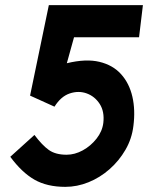

<svg xmlns="http://www.w3.org/2000/svg" viewBox="-20 -720 582 747"><path d="M234 7Q163 7 114 -21Q65 -49 20 -110L114 -195Q144 -155 170 -136.5Q196 -118 239 -118Q271 -118 302 -135Q333 -152 355.5 -180.5Q378 -209 382 -242Q387 -286 368 -315.5Q349 -345 317.5 -356.5Q286 -368 251.5 -356.5Q217 -345 192 -305L97 -348L170 -700H536L521 -575H268L240 -474Q314 -492 366.5 -479.5Q419 -467 451 -431.5Q483 -396 495 -344Q507 -292 499 -230Q493 -180 468 -137Q443 -94 406 -61.5Q369 -29 324.5 -11Q280 7 234 7Z"/></svg>

Font: Kulim Park
Style: Bold Italic
Weight: 700
Italic angle: -8°
Designer: Noponies / Dale Sattler
Foundry: Noponies
Version: Version 1.000; ttfautohint (v1.8.3)